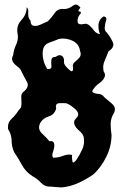

<svg xmlns="http://www.w3.org/2000/svg" viewBox="-20 -799 533 833"><path d="M201.2 10.7Q198.2 10.7 196.3 10.7Q173.8 10.7 158.2 -5.9Q141.6 -23.9 120.1 -35.2Q91.8 -53.2 75.2 -83Q59.6 -112.8 41 -139.6Q30.3 -164.1 30.3 -190.9Q29.3 -217.3 14.6 -239.7Q14.6 -244.6 14.6 -249Q14.6 -269 30.3 -283.7Q49.8 -301.8 61.5 -321.8Q69.3 -328.1 71.3 -335.4Q73.2 -343.3 73.2 -351.1Q73.2 -365.7 72.3 -379.9Q71.3 -394.5 86.9 -404.8Q100.6 -418 100.6 -431.2Q100.6 -438.5 95.7 -446.3Q84 -466.3 74.2 -486.8Q69.3 -501 55.7 -510.3Q43 -519.5 36.1 -530.3Q33.2 -536.1 32.2 -543.5Q32.2 -550.3 37.1 -560.1Q40 -584.5 50.8 -607.4Q57.6 -622.6 57.6 -638.7Q57.6 -647.5 55.7 -656.2Q54.7 -662.1 54.7 -667.5Q54.7 -692.9 73.2 -712.4Q95.7 -736.3 95.7 -767.6Q104.5 -760.7 102.5 -741.2Q102.5 -738.3 102.5 -735.4Q102.5 -719.2 112.3 -710Q112.3 -700.2 115.2 -694.8Q118.2 -689.9 123 -688Q127.9 -686.5 132.8 -686.5Q143.6 -686.5 156.2 -692.4Q176.8 -701.2 187.5 -706.5Q204.1 -722.7 217.8 -743.2Q229.5 -760.3 251 -760.3Q255.9 -760.3 259.8 -759.8Q279.3 -760.7 295.9 -773.9Q301.8 -778.8 308.6 -779.3Q318.4 -779.3 329.1 -765.6Q314.5 -750.5 324.2 -749Q334 -748 330.1 -740.7Q316.4 -726.6 316.4 -707Q316.4 -693.4 332 -693.4Q335.9 -693.4 340.8 -694.3Q350.6 -697.3 357.4 -694.8Q364.3 -692.4 369.1 -687.5Q379.9 -678.2 388.7 -665.5Q398.4 -652.8 414.1 -650.9Q407.2 -666 407.2 -683.6Q407.2 -688.5 407.2 -693.4Q410.2 -716.3 429.7 -728Q445.3 -725.1 440.4 -710.4Q435.5 -695.8 434.6 -680.7Q433.6 -674.3 435.5 -668.5Q436.5 -663.1 442.4 -658.7Q458 -640.6 468.8 -617.2Q471.7 -610.8 471.7 -605.5Q471.7 -589.4 451.2 -576.7Q442.4 -556.6 433.6 -534.2Q427.7 -520.5 427.7 -506.8Q427.7 -498 429.7 -489.3Q435.5 -481 435.5 -473.6Q435.5 -466.3 431.6 -460Q424.8 -447.8 410.2 -437.5Q395.5 -427.2 387.7 -415.5Q381.8 -408.7 380.9 -404.8Q379.9 -400.9 382.8 -398.4Q389.6 -393.1 407.2 -391.6Q424.8 -390.1 431.6 -377.9Q446.3 -365.2 465.8 -349.1Q478.5 -338.4 478.5 -324.7Q478.5 -317.4 474.6 -309.1Q460.9 -287.6 460 -263.2Q460 -238.3 463.9 -213.9Q463.9 -166 442.4 -121.1Q420.9 -76.2 386.7 -43.5Q355.5 -21.5 320.3 -5.4Q285.2 10.7 247.1 14.2Q236.3 13.7 224.6 12.7Q212.9 11.7 201.2 10.7ZM311.5 -105.5Q326.2 -127 337.9 -153.3Q344.7 -169.9 344.7 -186.5Q344.7 -195.8 342.8 -205.6Q338.9 -219.2 324.2 -231.4Q309.6 -243.7 303.7 -256.8Q300.8 -263.7 301.8 -271Q302.7 -278.3 310.5 -286.1Q319.3 -294.4 319.3 -303.2Q319.3 -313.5 307.6 -324.7Q284.2 -345.2 267.6 -351.1Q259.8 -351.6 252 -351.6Q244.1 -351.6 235.4 -351.1Q218.8 -349.6 223.6 -327.1Q215.8 -301.8 191.4 -293.9Q166 -286.1 154.3 -265.1Q149.4 -255.9 149.4 -246.6Q149.4 -232.9 161.1 -221.2Q181.6 -201.7 194.3 -186.5Q204.1 -187.5 209 -185.1Q212.9 -182.1 214.8 -176.3Q215.8 -172.9 215.8 -168.5Q215.8 -157.7 210.9 -143.1Q203.1 -122.6 210.9 -114.7Q231.4 -114.7 252.9 -122.6Q266.6 -128.4 280.3 -128.4Q286.1 -128.4 293 -127Q291 -115.7 293.9 -100.6Q295.9 -85.4 311.5 -105.5ZM296.9 -504.9Q293 -520.5 303.7 -529.3Q315.4 -538.6 324.2 -548.8Q329.1 -554.7 330.1 -561.5Q331.1 -568.8 327.1 -578.6Q323.2 -609.4 293 -623Q272.5 -631.8 252.9 -631.8Q244.1 -631.8 235.4 -629.9Q216.8 -622.1 194.3 -614.3Q171.9 -606.4 167 -585Q165 -575.7 165 -566.9Q165 -553.7 168 -540.5Q172.9 -517.6 185.5 -499.5Q205.1 -497.6 203.1 -512.7Q201.2 -527.8 203.1 -540Q204.1 -545.4 208 -548.8Q211.9 -552.2 220.7 -552.2Q231.4 -559.6 239.3 -559.6Q245.1 -559.6 250 -555.7Q257.8 -548.8 257.8 -535.2Q257.8 -531.2 257.8 -526.9Q257.8 -517.1 278.3 -498Q287.1 -489.7 291 -489.7Q296.9 -489.7 296.9 -500.5Z"/></svg>

Font: Brazier Flame
Style: Regular
Weight: 400
Designer: Walter E Stewart
Version: 0.1